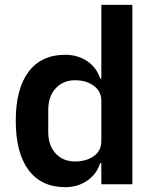

<svg xmlns="http://www.w3.org/2000/svg" viewBox="-20 -760 640 792"><path d="M398 -87H393Q379 -42 340 -15Q301 12 249 12Q150 12 97.5 -59Q45 -130 45 -262Q45 -393 97.5 -463.5Q150 -534 249 -534Q301 -534 340 -507.5Q379 -481 393 -436H398V-740H526V0H398ZM290 -94Q336 -94 367 -116Q398 -138 398 -179V-345Q398 -383 367 -406Q336 -429 290 -429Q240 -429 209.5 -395.5Q179 -362 179 -306V-216Q179 -160 209.5 -127Q240 -94 290 -94Z"/></svg>

Font: IBM Plex Sans KR SemiBold
Style: Regular
Weight: 600
Designer: Mike Abbink; Paul van der Laan; Pieter van Rosmalen; Wujin Sim; Chorong Kim; Dohee Lee;
Foundry: Sandoll Inc.
Version: Version 1.000